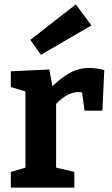

<svg xmlns="http://www.w3.org/2000/svg" viewBox="-20 -856 510 876"><path d="M29.3 0V-71.7L109.7 -95L96 -73.7V-457.7L111.7 -434.3L29.3 -459V-530.7L205 -539L222.7 -444L204.7 -448.3Q250.3 -495.3 294 -520.7Q337.7 -546 387.7 -546Q419.7 -546 455.7 -536L447.3 -351H365.7L351 -459.3L364 -432Q358.3 -434 351.8 -435Q345.3 -436 339 -436Q308 -436 277.7 -416.8Q247.3 -397.7 224.7 -368.3L236 -406V-73.7L219.7 -95L319.3 -71.7V0ZM166.7 -606 118.3 -674 326 -836 397 -740Z"/></svg>

Font: Bitter Thin
Style: Regular
Weight: 100
Designer: Sol Matas, and Bitter project Authors
Foundry: Sol Matas
Version: Version 2.002